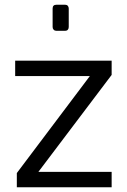

<svg xmlns="http://www.w3.org/2000/svg" viewBox="-20 -790 534 810"><path d="M51 -60 359 -469H44V-534H451V-474L142 -65H451V0H51ZM202 -676V-754Q202 -770 218 -770H255Q262 -770 266 -765.5Q270 -761 270 -754V-676Q270 -669 266 -664.5Q262 -660 255 -660H218Q211 -660 206.5 -664.5Q202 -669 202 -676Z"/></svg>

Font: Exo
Style: Regular
Weight: 400
Designer: Natanael Gama
Foundry: Natanael Gama
Version: Version 1.500; ttfautohint (v1.6)